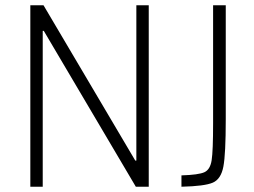

<svg xmlns="http://www.w3.org/2000/svg" viewBox="-20 -708 964 728"><path d="M95 0V-688H145L493 -99H497V-688H544V0H495L146 -591H142V0ZM788 -241V-688H836V-256Q836 -124 827 -76.5Q818 -29 787 -15.5Q756 -2 668 0V-43Q733 -45 755 -55Q777 -65 782.5 -100.5Q788 -136 788 -241Z"/></svg>

Font: Saira Semi Condensed ExtraLight
Style: Regular
Weight: 200
Width: 4
Designer: Hector Gatti with collaboration of the Omnibus-Type team
Foundry: Omnibus-Type
Version: Version 1.001; ttfautohint (v1.8)